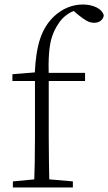

<svg xmlns="http://www.w3.org/2000/svg" viewBox="-20 -831 480 851"><path d="M37 0V-27L154 -38H176L303 -27V0ZM131 0Q133 -56 134 -113Q135 -170 135 -226V-472H35V-502L158 -512L134 -500V-504Q138 -600 158 -659.5Q178 -719 219 -758Q248 -785 280.5 -798Q313 -811 347 -811Q381 -811 407 -798.5Q433 -786 440 -764Q439 -750 427.5 -740Q416 -730 397 -730Q380 -730 364 -739Q348 -748 327 -765L299 -789V-798H338V-789Q308 -787 281 -769Q254 -751 237 -723Q221 -699 211 -669.5Q201 -640 197.5 -596Q194 -552 196 -485V-226Q196 -170 197 -113Q198 -56 199 0ZM166 -472V-508H357V-472Z"/></svg>

Font: Noto Serif SC ExtraLight
Style: Regular
Weight: 200
Designer: Ryoko NISHIZUKA 西塚涼子 (kana & ideographs); Frank Grießhammer (Latin, Greek & Cyrillic); Wenlong ZHANG 张文龙 (bopomofo); San
Foundry: Adobe
Version: Version 2.002-H1;hotconv 1.1.0;makeotfexe 2.6.0